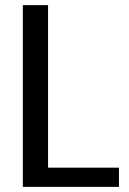

<svg xmlns="http://www.w3.org/2000/svg" viewBox="-20 -731 505 751"><path d="M168 -75.2Q237.3 -75.2 445.3 -75.2Q445.3 -56.6 445.3 0Q351.6 0 69.3 0Q69.3 -33.2 69.3 -84Q69.3 -233.4 69.3 -533.2Q69.3 -578.1 69.3 -710.9Q93.8 -710.9 168 -710.9Q168 -551.8 168 -75.2Z"/></svg>

Font: Noto Sans Hebrew DECATHLON 
Style: Regular
Weight: 400
Designer: Monotype Design team
Version: Version 1.03 uh